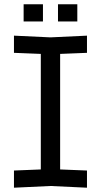

<svg xmlns="http://www.w3.org/2000/svg" viewBox="-20 -870 470 894"><path d="M45 4V-76L170 -81V-619L45 -624V-704L215 -696L385 -704V-624L260 -619V-81L385 -76V4L215 -4ZM90 -770V-850H180V-770ZM250 -770V-850H340V-770Z"/></svg>

Font: Tektur
Style: Regular
Weight: 400
Designer: Adam Jagosz
Foundry: Adam Jagosz
Version: Version 1.005;gftools[0.9.30]